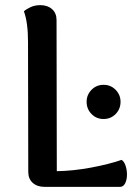

<svg xmlns="http://www.w3.org/2000/svg" viewBox="-20 -727 534 747"><path d="M201 -61Q265 -62 334.5 -75Q404 -88 453 -105Q463 -99 468.5 -82.5Q474 -66 474 -48Q474 -28 467 -14Q460 0 447 0H153Q125 0 107.5 -15.5Q90 -31 90 -58L89 -564Q89 -640 73 -683Q83 -692 99.5 -699.5Q116 -707 137 -707Q165 -707 182.5 -691.5Q200 -676 200 -649ZM317 -331Q317 -358 336 -377.5Q355 -397 383 -397Q411 -397 430 -377.5Q449 -358 449 -331Q449 -303 430 -283.5Q411 -264 383 -264Q355 -264 336 -283.5Q317 -303 317 -331Z"/></svg>

Font: Arima Madurai
Style: Bold
Weight: 700
Designer: Joana Correia and Natanael Gama
Foundry: NDISCOVER
Version: Version 1.019